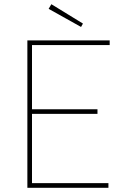

<svg xmlns="http://www.w3.org/2000/svg" viewBox="-20 -892 606 912"><path d="M110 0V-700H501V-678H132V-373H443V-351H132V-22H495V0ZM365 -764 211 -850 224 -872 374 -780Z"/></svg>

Font: Mach Thin
Style: Regular
Weight: 250
Version: Version 1.002